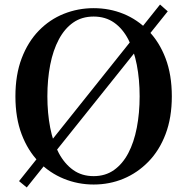

<svg xmlns="http://www.w3.org/2000/svg" viewBox="-20 -795 825 847"><path d="M720 -745 98 32 64 4 686 -775ZM189 -370Q189 -296 201.5 -231.5Q214 -167 239.5 -119.5Q265 -72 303 -45Q341 -18 393 -18Q445 -18 483 -45Q521 -72 546 -119.5Q571 -167 583.5 -231.5Q596 -296 596 -370Q596 -445 583.5 -509Q571 -573 546 -621Q521 -669 483 -695.5Q445 -722 393 -722Q341 -722 303 -695.5Q265 -669 239.5 -621Q214 -573 201.5 -509Q189 -445 189 -370ZM393 -759Q463 -759 524.5 -734Q586 -709 634.5 -659.5Q683 -610 710.5 -537.5Q738 -465 738 -370Q738 -276 710.5 -203.5Q683 -131 634.5 -81.5Q586 -32 524.5 -6.5Q463 19 393 19Q324 19 261.5 -6.5Q199 -32 151 -81Q103 -130 75.5 -202.5Q48 -275 48 -370Q48 -465 75.5 -537.5Q103 -610 151 -659.5Q199 -709 261.5 -734Q324 -759 393 -759Z"/></svg>

Font: Noto Serif TC ExtraLight
Style: Bold
Weight: 700
Version: Version 2.002-H1;hotconv 1.1.0;makeotfexe 2.6.0